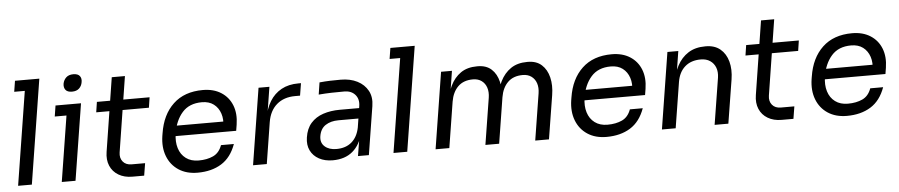

<svg xmlns="http://www.w3.org/2000/svg" viewBox="-43 -1029 6254 1336"><g transform="rotate(-5 3084.0 -361.0)"><path d="M136 0H40L156 -730H252ZM240 -654H70L82 -730H252Z M441 0H345L430 -534H526ZM514 -458H336L348 -534H526ZM471 -620Q439 -620 426 -637Q413 -654 417 -680Q422 -706 440 -723Q458 -740 490 -740Q522 -740 535 -723Q548 -706 543 -680Q539 -654 521 -637Q503 -620 471 -620Z M920 6H838Q782 6 741.5 -18Q701 -42 683 -84.5Q665 -127 674 -182L755 -696H847L764 -170Q758 -131 779 -105.5Q800 -80 840 -80H934ZM994 -462H626L637 -534H1005Z M1293 18Q1215 18 1160.5 -18Q1106 -54 1082 -116.5Q1058 -179 1070 -258L1073 -276Q1093 -405 1171 -478.5Q1249 -552 1378 -552Q1453 -552 1505.5 -518.5Q1558 -485 1581 -426.5Q1604 -368 1592 -292L1585 -249H1111L1122 -321H1526L1498 -282Q1507 -335 1493 -377Q1479 -419 1446.5 -443.5Q1414 -468 1364 -468Q1276 -468 1227 -412.5Q1178 -357 1164 -267Q1155 -210 1169 -164.5Q1183 -119 1218.5 -92.5Q1254 -66 1307 -66Q1366 -66 1409 -86Q1452 -106 1471 -159H1561Q1528 -67 1459.5 -24.5Q1391 18 1293 18Z M1777 0H1681L1766 -534H1842L1807 -314H1803Q1814 -384 1845 -434.5Q1876 -485 1926 -512.5Q1976 -540 2045 -540H2063L2049 -454H2015Q1936 -454 1886 -411Q1836 -368 1823 -289Z M2490 0H2414L2440 -160H2424L2453 -345Q2461 -394 2434 -425Q2407 -456 2358 -456Q2309 -456 2269 -455Q2229 -454 2179 -450L2192 -534Q2233 -538 2266 -539Q2299 -540 2340 -540Q2407 -540 2456 -515Q2505 -490 2529.5 -445Q2554 -400 2544 -338ZM2237 14Q2182 14 2141.5 -8Q2101 -30 2082 -69Q2063 -108 2071 -160Q2080 -221 2113.5 -259Q2147 -297 2199.5 -314.5Q2252 -332 2316 -332H2461L2449 -260H2300Q2246 -260 2209.5 -236Q2173 -212 2165 -160Q2158 -115 2188 -88.5Q2218 -62 2269 -62Q2335 -62 2376 -97.5Q2417 -133 2430 -198L2450 -160Q2430 -77 2376.5 -31.5Q2323 14 2237 14Z M2758 0H2662L2778 -730H2874ZM2862 -654H2692L2704 -730H2874Z M3052 0H2956L3041 -534H3117L3081 -305H3069Q3080 -376 3107 -431.5Q3134 -487 3179.5 -518.5Q3225 -550 3294 -550H3298Q3358 -550 3394 -517Q3430 -484 3443 -428.5Q3456 -373 3445 -305H3417Q3428 -377 3455.5 -432Q3483 -487 3529 -518.5Q3575 -550 3644 -550H3648Q3708 -550 3744.5 -517Q3781 -484 3794.5 -428.5Q3808 -373 3797 -305L3748 0H3652L3704 -326Q3710 -365 3700 -395.5Q3690 -426 3665.5 -444Q3641 -462 3605 -462Q3539 -462 3500.5 -424Q3462 -386 3451 -320L3400 0H3304L3356 -326Q3362 -365 3352 -395.5Q3342 -426 3317.5 -444Q3293 -462 3257 -462Q3191 -462 3152.5 -424Q3114 -386 3103 -320Z M4149 18Q4071 18 4016.5 -18Q3962 -54 3938 -116.5Q3914 -179 3926 -258L3929 -276Q3949 -405 4027 -478.5Q4105 -552 4234 -552Q4309 -552 4361.5 -518.5Q4414 -485 4437 -426.5Q4460 -368 4448 -292L4441 -249H3967L3978 -321H4382L4354 -282Q4363 -335 4349 -377Q4335 -419 4302.5 -443.5Q4270 -468 4220 -468Q4132 -468 4083 -412.5Q4034 -357 4020 -267Q4011 -210 4025 -164.5Q4039 -119 4074.5 -92.5Q4110 -66 4163 -66Q4222 -66 4265 -86Q4308 -106 4327 -159H4417Q4384 -67 4315.5 -24.5Q4247 18 4149 18Z M4633 0H4537L4622 -534H4698L4662 -305H4650Q4662 -378 4691 -433Q4720 -488 4768.5 -519Q4817 -550 4887 -550H4891Q4953 -550 4992 -517.5Q5031 -485 5046 -429.5Q5061 -374 5050 -305L5001 0H4905L4957 -325Q4963 -365 4951.5 -395.5Q4940 -426 4913.5 -444Q4887 -462 4848 -462Q4780 -462 4737.5 -424.5Q4695 -387 4684 -319Z M5455 6H5373Q5317 6 5276.5 -18Q5236 -42 5218 -84.5Q5200 -127 5209 -182L5290 -696H5382L5299 -170Q5293 -131 5314 -105.5Q5335 -80 5375 -80H5469ZM5529 -462H5161L5172 -534H5540Z M5828 18Q5750 18 5695.5 -18Q5641 -54 5617 -116.5Q5593 -179 5605 -258L5608 -276Q5628 -405 5706 -478.5Q5784 -552 5913 -552Q5988 -552 6040.5 -518.5Q6093 -485 6116 -426.5Q6139 -368 6127 -292L6120 -249H5646L5657 -321H6061L6033 -282Q6042 -335 6028 -377Q6014 -419 5981.5 -443.5Q5949 -468 5899 -468Q5811 -468 5762 -412.5Q5713 -357 5699 -267Q5690 -210 5704 -164.5Q5718 -119 5753.5 -92.5Q5789 -66 5842 -66Q5901 -66 5944 -86Q5987 -106 6006 -159H6096Q6063 -67 5994.5 -24.5Q5926 18 5828 18Z"/></g></svg>

Font: Sora Variable Italic
Style: Regular
Weight: 400
Designer: Jonathan Barnbrook, Julián Moncada
Foundry: Barnbrook Fonts
Version: Version 2.000